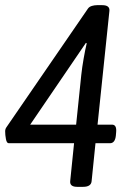

<svg xmlns="http://www.w3.org/2000/svg" viewBox="-20 -722 510 744"><path d="M279 2Q250 2 252 -20L267 -167H14Q6 -167 3 -183Q0 -199 0 -213Q0 -222 5 -229L321 -689Q326 -696 336 -699Q346 -702 356 -702H376Q406 -702 404 -680L358 -239H414Q433 -239 430 -209L429 -197Q426 -167 406 -167H350L335 -20Q333 2 302 2ZM316 -554 313 -556 97 -239H275L295 -432Q298 -460 304 -494.5Q310 -529 316 -554Z"/></svg>

Font: Asap Condensed Condensed Regular
Style: Italic
Weight: 400
Width: 3
Italic angle: -6°
Designer: Pablo Cosgaya
Foundry: Omnibus-Type
Version: Version 3.001; ttfautohint (v1.8.4.7-5d5b)